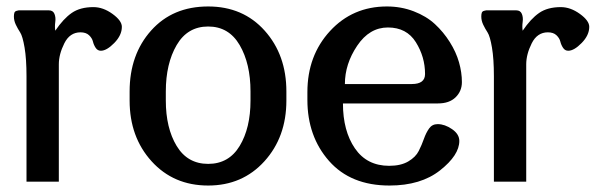

<svg xmlns="http://www.w3.org/2000/svg" viewBox="-20 -562 1843 594"><path d="M269 -540Q299 -540 328 -519Q357 -498 357 -479Q357 -453 333.5 -429Q310 -405 292 -405Q282 -405 276 -414Q270 -423 267.5 -433.5Q265 -444 255.5 -453Q246 -462 229 -462Q196 -462 179 -428Q162 -394 162 -363V0H62V-326Q62 -380 56 -415Q50 -450 42.5 -461.5Q35 -473 29 -485.5Q23 -498 23 -511Q23 -518 24.5 -522.5Q26 -527 31.5 -528.5Q37 -530 38 -530Q39 -530 47 -530H131Q144 -530 148.5 -519Q153 -508 151 -494Q149 -480 151 -467Q176 -504 202 -522Q228 -540 269 -540Z M381 -251V-279Q381 -393 447.5 -467.5Q514 -542 624 -542Q732 -542 799 -467Q866 -392 866 -279V-251Q866 -138 798 -63Q730 12 624 12Q517 12 449 -63Q381 -138 381 -251ZM755 -251V-279Q755 -365 721.5 -422.5Q688 -480 624 -480Q560 -480 526.5 -422.5Q493 -365 493 -279V-251Q493 -166 526.5 -110.5Q560 -55 624 -55Q688 -55 721.5 -110.5Q755 -166 755 -251Z M1041 -242Q1041 -157 1078 -103Q1115 -49 1184 -49Q1220 -49 1243 -62.5Q1266 -76 1275.5 -95Q1285 -114 1291.5 -132.5Q1298 -151 1307.5 -164.5Q1317 -178 1334 -178Q1356 -178 1378.5 -162.5Q1401 -147 1401 -126Q1401 -82 1341.5 -35Q1282 12 1185 12Q1065 12 998 -64Q931 -140 931 -253V-277Q931 -390 1001 -466Q1071 -542 1177 -542Q1221 -542 1260 -527Q1299 -512 1325.5 -487.5Q1352 -463 1371.5 -432Q1391 -401 1400 -369.5Q1409 -338 1409 -308Q1409 -280 1389.5 -261Q1370 -242 1335 -242ZM1047 -302H1254Q1295 -302 1295 -333Q1295 -386 1266.5 -431.5Q1238 -477 1180 -477Q1123 -477 1085 -420.5Q1047 -364 1047 -302Z M1715 -540Q1745 -540 1774 -519Q1803 -498 1803 -479Q1803 -453 1779.5 -429Q1756 -405 1738 -405Q1728 -405 1722 -414Q1716 -423 1713.5 -433.5Q1711 -444 1701.5 -453Q1692 -462 1675 -462Q1642 -462 1625 -428Q1608 -394 1608 -363V0H1508V-326Q1508 -380 1502 -415Q1496 -450 1488.5 -461.5Q1481 -473 1475 -485.5Q1469 -498 1469 -511Q1469 -518 1470.5 -522.5Q1472 -527 1477.5 -528.5Q1483 -530 1484 -530Q1485 -530 1493 -530H1577Q1590 -530 1594.5 -519Q1599 -508 1597 -494Q1595 -480 1597 -467Q1622 -504 1648 -522Q1674 -540 1715 -540Z"/></svg>

Font: Coupeur_Texte
Style: Regular
Weight: 400
Designer: Léa Rolland
Version: Version 1.000;PS 001.000;hotconv 1.0.88;makeotf.lib2.5.64775